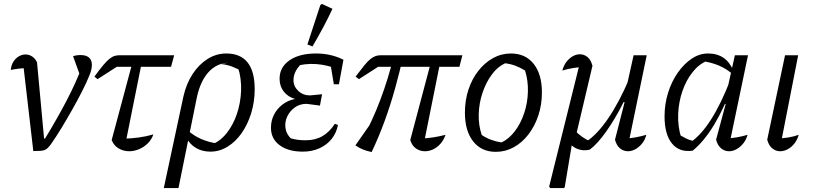

<svg xmlns="http://www.w3.org/2000/svg" viewBox="-20 -766 4152 980"><path d="M210 -59Q274 -164 321 -254.5Q368 -345 397 -422L395 -363L353 -479Q370 -485 391 -485Q420 -485 434.5 -472Q449 -459 449 -435Q449 -410 435 -378Q421 -343 398.5 -299Q376 -255 349 -207Q322 -159 294 -113Q266 -67 240 -30Q231 -18 224 -11Q217 -4 208.5 -0.5Q200 3 186 4Q172 5 150 5L96 -460L123 -419Q97 -418 75 -415.5Q53 -413 35 -409Q37 -433 48 -450.5Q59 -468 75.5 -478Q92 -488 110 -488Q129 -488 144.5 -477.5Q160 -467 169 -448L205 -59Z M620 -31 608 -58Q648 -59 686.5 -64Q725 -69 763 -80Q753 -52 733 -33Q713 -14 688.5 -4Q664 6 639 6Q610 6 585.5 -8.5Q561 -23 550 -51L666 -484H711ZM478 -362 462 -375Q488 -411 506.5 -433Q525 -455 539 -466Q553 -477 565 -480.5Q577 -484 590 -484H869L853 -425H576Z M816 194 916 -273Q931 -339 963 -388Q995 -437 1039.5 -465Q1084 -493 1135 -493Q1207 -493 1243.5 -447.5Q1280 -402 1280 -311Q1280 -246 1262 -188Q1244 -130 1213 -86Q1182 -42 1141 -17Q1100 8 1054 8Q1012 8 980 -11Q948 -30 931 -64L939 -100Q999 -46 1093 -33L1060 -28Q1104 -45 1137 -86.5Q1170 -128 1189 -184Q1208 -240 1210.5 -302Q1213 -364 1195 -422L1217 -401Q1191 -416 1165 -426Q1139 -436 1108 -439L1143 -446Q1084 -442 1043.5 -397Q1003 -352 985 -270L891 194Z M1526 8Q1451 8 1407 -25Q1363 -58 1363 -114Q1363 -150 1378.5 -180.5Q1394 -211 1422 -232.5Q1450 -254 1486 -261Q1450 -271 1428.5 -298.5Q1407 -326 1407 -364Q1407 -423 1457.5 -458Q1508 -493 1593 -493Q1630 -493 1664.5 -485.5Q1699 -478 1733 -461L1713 -410Q1651 -435 1594 -439Q1537 -443 1479 -426L1529 -450Q1505 -430 1491.5 -406.5Q1478 -383 1478 -357Q1478 -325 1502.5 -302Q1527 -279 1562 -279L1624 -285L1613 -227L1545 -236Q1510 -236 1484.5 -217.5Q1459 -199 1446 -171Q1433 -143 1437 -113Q1441 -83 1464 -60Q1497 -50 1540 -50Q1589 -50 1625.5 -71Q1662 -92 1689 -134L1705 -128Q1697 -87 1672.5 -56.5Q1648 -26 1610 -9Q1572 8 1526 8ZM1684 -336 1663 -461H1733L1710 -336ZM1575 -529 1549 -539 1615 -740 1623 -746 1677 -721Q1656 -676 1630.5 -628Q1605 -580 1575 -529Z M1877 10Q1852 5 1831.5 -3.5Q1811 -12 1794 -24L1906 -184L1825 -48Q1879 -145 1920.5 -254.5Q1962 -364 1991 -484H2039Q2020 -399 1996.5 -314.5Q1973 -230 1943.5 -149Q1914 -68 1877 10ZM2143 -31 2130 -59Q2161 -60 2192.5 -65Q2224 -70 2254 -78Q2245 -51 2228 -32Q2211 -13 2190.5 -3.5Q2170 6 2149 6Q2124 6 2103.5 -8Q2083 -22 2074 -51L2189 -484H2234ZM1812 -362 1795 -375Q1822 -411 1840 -433Q1858 -455 1872.5 -466Q1887 -477 1899 -480.5Q1911 -484 1924 -484H2340L2325 -425H1910Z M2511 9Q2437 9 2395 -44.5Q2353 -98 2353 -191Q2353 -254 2371 -308.5Q2389 -363 2421.5 -404.5Q2454 -446 2496.5 -469.5Q2539 -493 2588 -493Q2662 -493 2704 -440Q2746 -387 2746 -294Q2746 -231 2727.5 -176Q2709 -121 2677 -79.5Q2645 -38 2602.5 -14.5Q2560 9 2511 9ZM2540 -39Q2578 -57 2608 -96.5Q2638 -136 2655.5 -188.5Q2673 -241 2674.5 -298Q2676 -355 2660 -406Q2636 -421 2610.5 -430.5Q2585 -440 2558 -443Q2519 -425 2489.5 -384.5Q2460 -344 2442.5 -291.5Q2425 -239 2423.5 -182.5Q2422 -126 2439 -77Q2461 -62 2486.5 -52.5Q2512 -43 2540 -39Z M2913 -101Q2932 -81 2953 -66.5Q2974 -52 2992 -45L2972 -43Q3028 -79 3084.5 -162Q3141 -245 3192 -365L3205 -334Q3184 -287 3162 -243Q3140 -199 3117.5 -161.5Q3095 -124 3073 -93Q3051 -62 3030 -39Q3009 -16 2990 -2Q2956 6 2925.5 -6.5Q2895 -19 2881 -47ZM3119 -53 3168 -244 3161 -246 3214 -484H3281L3186 -25L3171 -59Q3198 -60 3225 -65Q3252 -70 3279 -78Q3272 -51 3256.5 -32.5Q3241 -14 3222.5 -4Q3204 6 3185 6Q3163 6 3145 -8.5Q3127 -23 3119 -53ZM2860 194H2788L2783 186L2943 -458L2975 -426Q2938 -424 2907 -419Q2876 -414 2850 -406Q2858 -434 2872.5 -452Q2887 -470 2904.5 -479.5Q2922 -489 2940 -489Q2961 -489 2978.5 -475Q2996 -461 3004 -430L2915 -53H2903L2863 186Z M3516 3Q3448 13 3410 -33.5Q3372 -80 3372 -172Q3372 -235 3390 -292.5Q3408 -350 3439.5 -395Q3471 -440 3510.5 -466.5Q3550 -493 3594 -493Q3688 -493 3724 -403L3722 -385Q3660 -442 3559 -455L3592 -457Q3549 -440 3516 -399Q3483 -358 3463.5 -302Q3444 -246 3441.5 -184Q3439 -122 3457 -63L3436 -85Q3459 -71 3480.5 -60Q3502 -49 3528 -45L3505 -40Q3613 -114 3708 -359L3726 -346Q3676 -214 3625.5 -130Q3575 -46 3516 3ZM3702 -25 3687 -59Q3718 -61 3743.5 -65.5Q3769 -70 3796 -78Q3788 -51 3772.5 -32.5Q3757 -14 3738.5 -4Q3720 6 3701 6Q3679 6 3661 -8.5Q3643 -23 3635 -53L3684 -235L3676 -237L3731 -484H3798Z M3964 -25 3948 -59Q3977 -60 4004.5 -64.5Q4032 -69 4057 -78Q4049 -51 4034 -32.5Q4019 -14 4000 -4Q3981 6 3962 6Q3940 6 3922 -8.5Q3904 -23 3896 -53L3987 -484H4054Z"/></svg>

Font: Piazzolla 24pt
Style: Italic
Weight: 400
Italic angle: -11.3°
Designer: Juan Pablo del Peral
Foundry: Huerta Tipografica
Version: Version 2.005